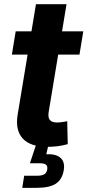

<svg xmlns="http://www.w3.org/2000/svg" viewBox="-20 -696 419 920"><path d="M379.1 -545.9 360.8 -434.3H36.9L55.2 -545.9ZM152.3 -675.8H298.8L213.3 -159.8Q209 -133.3 218.8 -121.1Q228.6 -109 254.7 -109Q263.2 -109 278.5 -111.1Q293.8 -113.2 302.1 -115.1L304.6 -5.3Q279.6 1.7 255.1 4.7Q230.7 7.6 208.2 7.6Q125.6 7.6 88.9 -32.3Q52.3 -72.3 64.6 -146.9ZM86.6 204.1 95.9 146H158Q181.4 146 192.5 139Q203.6 132.1 206.2 116.1Q208.9 100.1 200.5 93.2Q192.1 86.2 168.2 86.2H123.4L159 -21.3H215.4L211.8 0L201.8 43Q248.2 40.8 270.1 60.5Q292 80.3 285.6 118.8Q278.3 164.1 247.6 184.1Q216.9 204.1 155 204.1Z"/></svg>

Font: Inter
Style: Italic
Weight: 400
Italic angle: -9.3988°
Designer: Rasmus Andersson
Foundry: rsms
Version: Version 4.001;git-66647c0bb